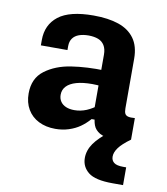

<svg xmlns="http://www.w3.org/2000/svg" viewBox="-85 -617 790 906"><g transform="rotate(10 310.0 -164.0)"><path d="M513.9 -378.4V-140.8Q513.9 -124 518.3 -115.6Q522.7 -107.2 533.6 -104.4Q544.5 -101.5 565.8 -103.2V0Q521 11.5 482.3 11.5Q440.3 11.5 417.6 -1.5Q394.8 -14.6 386.5 -36.5Q378.2 -58.3 378.2 -90.3L370.2 -99.7V-372.5Q370.2 -400.1 359.5 -417.2Q348.7 -434.4 329.8 -441.7Q310.8 -449 283.9 -449.3Q257 -449.2 237.6 -442.2Q218.2 -435.2 207.6 -420.5Q197 -405.8 196.9 -383.7L196.8 -364.2H69.4V-390.1Q69.4 -463 122.5 -504.6Q175.7 -546.2 290.5 -546.2Q361.2 -546.2 410.8 -529.3Q460.3 -512.4 487.1 -475.3Q513.9 -438.2 513.9 -378.4ZM339.7 -226.6Q295.1 -226.6 264.4 -217.8Q233.7 -209 217.8 -192.2Q201.8 -175.5 201.8 -151.1Q201.8 -132.4 211 -118.8Q220.1 -105.2 237.1 -97.9Q254.1 -90.6 277.6 -90.6Q307.5 -90.6 335.7 -102.3Q363.9 -114.1 389.5 -135.5L386.8 -63.2H365.6Q345 -39.8 321.7 -23.5Q298.3 -7.2 268.2 2.4Q238.1 12 204.3 12Q159.1 12 124.5 -5.4Q89.8 -22.8 70.9 -55.2Q51.9 -87.5 51.9 -131Q51.9 -203.8 102.6 -241.7Q153.3 -279.7 227.4 -291Q301.4 -302.4 388.8 -299.5L432.3 -214.8Q408.8 -220.1 386.9 -223.3Q364.9 -226.6 339.7 -226.6ZM493.9 93.6Q493.9 112.1 507.1 122.4Q520.2 132.8 551.3 132.8H565.8V217.9H515.5Q432.2 217.9 399.1 191.4Q365.9 164.9 365.9 122.8Q365.9 86.1 389.2 52.7Q412.5 19.3 463.1 -18.5L565.8 0Q526.8 28.2 510.4 50.6Q493.9 73 493.9 93.6Z"/></g></svg>

Font: Monaspace Neon Var ExtraLight
Style: Regular
Weight: 200
Designer: Riley Cran and the Lettermatic Team
Version: Version 1.200 (Monaspace Neon Var)